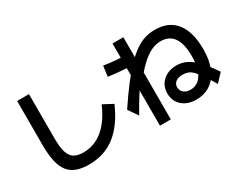

<svg xmlns="http://www.w3.org/2000/svg" viewBox="-111 -1202 1983 1634"><g transform="rotate(-30 880.0 -385.0)"><path d="M126.7 -333.3V-771.1H243.3V-333.3Q243.3 -250 258.3 -200.6Q273.3 -151.1 307.2 -130Q341.1 -108.9 397.8 -108.9Q505.6 -108.9 590.6 -178.3Q675.6 -247.8 735.6 -386.7L832.2 -335.6Q756.7 -163.3 647.8 -79.4Q538.9 4.4 387.8 4.4Q294.4 4.4 236.7 -29.4Q178.9 -63.3 152.8 -137.8Q126.7 -212.2 126.7 -333.3Z M1265.6 -186.7Q1265.6 -236.7 1289.4 -275Q1313.3 -313.3 1355 -334.4Q1396.7 -355.6 1452.2 -355.6Q1502.2 -355.6 1548.3 -333.3Q1594.4 -311.1 1643.9 -259.4Q1693.3 -207.8 1752.2 -120L1678.9 -42.2Q1640 -108.9 1610.6 -151.7Q1581.1 -194.4 1557.2 -218.9Q1533.3 -243.3 1509.4 -252.2Q1485.6 -261.1 1457.8 -261.1Q1414.4 -261.1 1389.4 -242.2Q1364.4 -223.3 1364.4 -190Q1364.4 -156.7 1389.4 -136.1Q1414.4 -115.6 1454.4 -115.6Q1502.2 -115.6 1536.1 -144.4Q1570 -173.3 1587.8 -228.3Q1605.6 -283.3 1605.6 -360Q1605.6 -478.9 1563.9 -540Q1522.2 -601.1 1437.8 -601.1Q1391.1 -601.1 1343.9 -579.4Q1296.7 -557.8 1242.8 -507.2Q1188.9 -456.7 1121.1 -368.9L1100 -364.4Q1066.7 -316.7 1032.2 -260.6Q997.8 -204.4 964.4 -144.4L900 -237.8Q972.2 -346.7 1033.3 -426.1Q1094.4 -505.6 1147.2 -560Q1200 -614.4 1248.3 -647.8Q1296.7 -681.1 1344.4 -695.6Q1392.2 -710 1444.4 -710Q1578.9 -710 1649.4 -620.6Q1720 -531.1 1720 -360Q1720 -254.4 1688.3 -177.8Q1656.7 -101.1 1597.2 -59.4Q1537.8 -17.8 1454.4 -17.8Q1397.8 -17.8 1355.6 -38.9Q1313.3 -60 1289.4 -97.8Q1265.6 -135.6 1265.6 -186.7ZM1074.4 18.9V-788.9H1181.1V18.9ZM1128.9 -544.4Q1104.4 -544.4 1075 -546.1Q1045.6 -547.8 1014.4 -550.6Q983.3 -553.3 953.3 -556.7Q923.3 -560 897.8 -563.3L911.1 -665.6Q935.6 -661.1 965 -657.8Q994.4 -654.4 1025.6 -651.7Q1056.7 -648.9 1086.7 -647.8Q1116.7 -646.7 1140 -646.7Z"/></g></svg>

Font: Paperlogy 6 SemiBold
Style: Regular
Weight: 600
Designer: redesigned by Lee Juim, glyphs from Gmarket Sans & Montserrat
Foundry: PT&
Version: Version 1.001